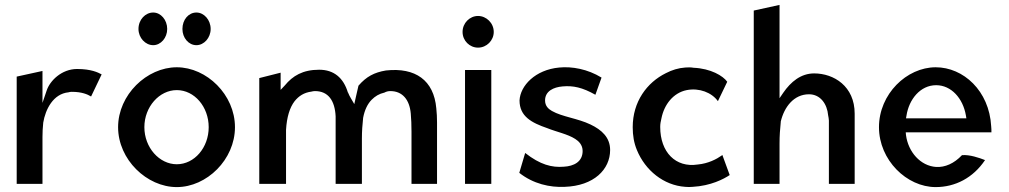

<svg xmlns="http://www.w3.org/2000/svg" viewBox="-20 -759 4109 782"><path d="M394 -456C379 -464 351 -478 294 -478C231 -478 183 -430 170 -390L153 -340V-470L48 -447V-10H153V-201C153 -220 154 -240 156 -258V-259C165 -314 197 -377 259 -383C262 -384 267 -385 272 -385C313 -385 336 -375 351 -366Z M544 -641C544 -605 572 -575 604 -575C635 -575 661 -605 661 -641C661 -678 635 -708 604 -708C572 -708 544 -679 544 -641ZM723 -641C723 -605 748 -575 780 -575C811 -575 838 -605 838 -641C838 -678 811 -708 780 -708C748 -708 723 -679 723 -641ZM568 -241C568 -324 629 -392 700 -392C772 -392 830 -324 830 -241C830 -158 772 -90 700 -90C629 -90 568 -158 568 -241ZM461 -241C461 -109 578 3 700 3C822 3 937 -109 937 -241C937 -373 822 -485 700 -485C578 -485 461 -373 461 -241Z M1140 -411 1123 -393V-463L1036 -441V-10H1145V-230C1148 -282 1160 -321 1180 -347C1197 -368 1218 -382 1249 -386C1252 -387 1258 -388 1263 -388C1317 -388 1344 -349 1347 -285V-10H1454V-195C1454 -224 1456 -252 1459 -279C1465 -311 1477 -336 1494 -353C1508 -367 1524 -377 1546 -382C1553 -386 1561 -388 1570 -388C1619 -388 1648 -353 1653 -297C1655 -275 1656 -250 1656 -222V-10H1760V-260C1760 -281 1759 -299 1757 -318C1747 -432 1672 -485 1552 -472C1504 -464 1472 -447 1440 -410C1437 -396 1433 -379 1429 -362L1423 -335L1409 -359C1405 -366 1401 -373 1398 -381V-382H1397C1379 -442 1340 -475 1280 -475C1213 -475 1172 -450 1140 -411Z M1864 -629C1864 -593 1893 -565 1927 -565C1962 -565 1991 -594 1991 -629C1991 -665 1961 -694 1927 -694C1893 -694 1864 -665 1864 -629ZM1981 -10V-474H1874V-10Z M2095 -55C2152 -10 2220 5 2280 2C2399 -2 2465 -69 2465 -148C2465 -199 2431 -230 2385 -252C2333 -277 2270 -283 2228 -307C2214 -315 2200 -327 2200 -350C2200 -388 2235 -404 2271 -407C2314 -411 2352 -403 2405 -373L2430 -443C2373 -478 2309 -489 2258 -484C2160 -475 2099 -410 2096 -350C2096 -285 2145 -259 2209 -237C2246 -222 2292 -213 2323 -193C2337 -184 2353 -169 2353 -144C2353 -100 2317 -82 2276 -80C2228 -76 2180 -88 2119 -136Z M2669 -242C2669 -254 2671 -265 2674 -277C2685 -333 2722 -381 2777 -392C2828 -402 2879 -382 2904 -347L2942 -426C2925 -450 2875 -480 2805 -483C2794 -485 2782 -485 2771 -484C2743 -482 2717 -474 2692 -461C2615 -423 2557 -345 2557 -241C2557 -207 2562 -177 2574 -148C2608 -65 2683 -4 2771 2C2781 3 2791 3 2801 2C2875 -2 2928 -30 2952 -46L2922 -128L2920 -126C2899 -111 2865 -93 2822 -89C2732 -75 2669 -139 2669 -242Z M3160 -264C3174 -323 3213 -375 3275 -375C3321 -375 3349 -336 3353 -289C3354 -284 3356 -274 3356 -268V-10H3461V-296C3461 -408 3376 -460 3296 -460C3242 -460 3201 -426 3170 -381L3155 -359V-739L3050 -716V-10H3155V-175C3155 -205 3157 -234 3160 -262Z M3670 -209 3669 -220H4018C4018 -229 4018 -236 4017 -245C4009 -389 3904 -485 3791 -485C3673 -485 3560 -376 3560 -241C3560 -107 3673 3 3791 3C3870 3 3943 -34 3992 -107C3969 -116 3929 -130 3898 -127C3866 -93 3829 -77 3793 -79C3729 -83 3679 -140 3670 -209ZM3914 -289 3916 -277H3670L3672 -288C3682 -354 3728 -412 3793 -412C3854 -412 3902 -359 3914 -289Z"/></svg>

Font: Bluebird
Style: LiNrw
Weight: 300
Designer: Jasper
Foundry: Cannot Into Space Fonts
Version: Version 0.98